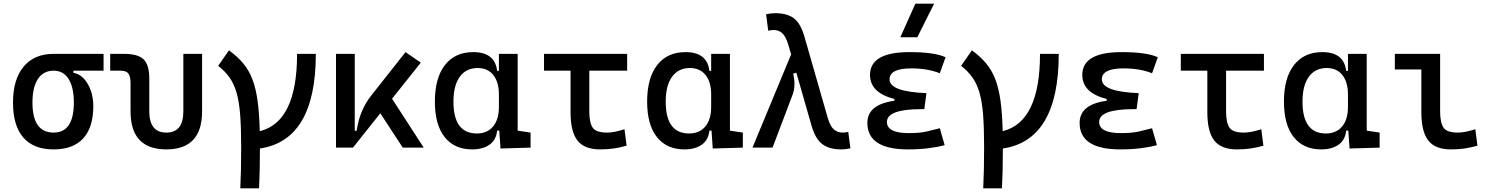

<svg xmlns="http://www.w3.org/2000/svg" viewBox="-20 -815 8243 1060"><path d="M275.9 9.8Q165.5 9.8 108.6 -55.9Q51.8 -121.6 51.8 -249Q51.8 -377.4 110.6 -447.5Q169.4 -517.6 275.9 -517.6H551.8V-424.8H385.3V-413.1Q417 -408.2 441.7 -382.3Q466.3 -356.4 480.7 -316.7Q495.1 -276.9 495.1 -229.5Q495.1 -111.8 439.5 -51Q383.8 9.8 275.9 9.8ZM275.9 -83Q387.7 -83 387.7 -249Q387.7 -333.5 358.6 -379.2Q329.6 -424.8 275.9 -424.8Q219.7 -424.8 189.5 -379.2Q159.2 -333.5 159.2 -249Q159.2 -83 275.9 -83Z M898.4 9.8Q700.7 9.8 700.7 -200.2V-356.4Q700.7 -394 688.5 -409.4Q676.3 -424.8 646 -424.8H588.4V-517.6H665.5Q742.2 -517.6 773.2 -487.1Q804.2 -456.5 804.2 -380.9V-200.2Q804.2 -83 898.4 -83Q992.2 -83 992.2 -200.2V-517.6H1095.7V-200.2Q1095.7 9.8 898.4 9.8Z M1306.6 224.6Q1309.1 176.8 1310.3 119.4Q1311.5 62 1311.5 -4.9Q1311.5 -108.9 1305.9 -181.2Q1300.3 -253.4 1286.1 -302.7Q1272 -352.1 1247.3 -387Q1222.7 -421.9 1184.6 -451.7L1244.1 -537.1Q1290.5 -503.4 1322.3 -465.6Q1354 -427.7 1373.3 -377.7Q1392.6 -327.6 1402.1 -258.1Q1411.6 -188.5 1414.1 -90.8Q1620.1 -141.1 1620.1 -517.6H1723.6Q1723.6 -41 1415 4.9Q1415 68.8 1413.8 123.5Q1412.6 178.2 1410.2 224.6Z M1835 0V-517.6H1938.5V-93.3H1949.2Q1956.5 -147 1976.1 -195.8Q1995.6 -244.6 2030.3 -288.6L2218.8 -527.3L2303.2 -469.2L2144.5 -270L2319.3 0H2203.6L2079.6 -189.5L1928.7 0Z M2586.9 9.8Q2488.8 9.8 2434.8 -58.3Q2380.9 -126.5 2380.9 -253.9Q2380.9 -384.3 2436.3 -455.8Q2491.7 -527.3 2592.8 -527.3Q2712.4 -527.3 2724.6 -423.8H2734.4V-517.6H2837.9V-93.8L2909.2 -83V0L2743.2 4.9L2736.3 -93.8H2724.6Q2719.2 -42 2682.4 -16.1Q2645.5 9.8 2586.9 9.8ZM2734.4 -224.6V-293Q2734.4 -362.3 2703.4 -400.9Q2672.4 -439.5 2617.2 -439.5Q2553.2 -439.5 2518.3 -391.1Q2483.4 -342.8 2483.4 -253.9Q2483.4 -78.1 2612.3 -78.1Q2669.9 -78.1 2702.1 -116.7Q2734.4 -155.3 2734.4 -224.6Z M3293 9.8Q3206.5 9.8 3168.2 -39.1Q3129.9 -87.9 3129.9 -195.3V-424.8H2983.4V-517.6H3442.4V-424.8H3233.4V-200.2Q3233.4 -138.7 3251.7 -110.8Q3270 -83 3332 -83Q3370.1 -83 3427.7 -101.6L3439.5 -10.7Q3401.9 0 3367.2 4.9Q3332.5 9.8 3293 9.8Z M3758.8 9.8Q3660.6 9.8 3606.7 -58.3Q3552.7 -126.5 3552.7 -253.9Q3552.7 -384.3 3608.2 -455.8Q3663.6 -527.3 3764.6 -527.3Q3884.3 -527.3 3896.5 -423.8H3906.2V-517.6H4009.8V-93.8L4081.1 -83V0L3915 4.9L3908.2 -93.8H3896.5Q3891.1 -42 3854.2 -16.1Q3817.4 9.8 3758.8 9.8ZM3906.2 -224.6V-293Q3906.2 -362.3 3875.2 -400.9Q3844.2 -439.5 3789.1 -439.5Q3725.1 -439.5 3690.2 -391.1Q3655.3 -342.8 3655.3 -253.9Q3655.3 -78.1 3784.2 -78.1Q3841.8 -78.1 3874 -116.7Q3906.2 -155.3 3906.2 -224.6Z M4623 9.8Q4559.6 9.8 4520.5 -18.8Q4481.4 -47.4 4460 -122.6L4376.5 -413.6L4358.9 -408.2Q4366.7 -376 4366 -346.2Q4365.2 -316.4 4354.5 -288.6L4245.1 0H4134.3L4347.7 -514.6L4332.5 -566.4Q4318.8 -612.8 4299.3 -631.1Q4279.8 -649.4 4251.5 -649.4Q4238.3 -649.4 4221.2 -645.5L4209.5 -736.3Q4234.4 -742.2 4261.2 -742.2Q4323.7 -742.2 4361.6 -714.8Q4399.4 -687.5 4420.4 -615.2L4549.3 -166Q4562.5 -119.6 4582.8 -101.3Q4603 -83 4632.8 -83Q4646 -83 4663.1 -86.9L4674.8 3.9Q4649.9 9.8 4623 9.8Z M4993.2 9.8Q4768.6 9.8 4768.6 -136.7Q4768.6 -238.3 4918 -258.8V-268.6Q4783.2 -302.7 4783.2 -401.4Q4783.2 -527.3 5001 -527.3Q5139.2 -527.3 5200.2 -499L5168.5 -410.6Q5101.1 -437.5 5011.7 -437.5Q4891.1 -437.5 4891.1 -377Q4891.1 -308.6 5094.7 -300.8L5083 -212.4H5067.4Q4876.5 -212.4 4876.5 -141.6Q4876.5 -80.1 4997.1 -80.1Q5057.6 -80.1 5097.4 -89.4Q5137.2 -98.6 5168.5 -106.9L5195.3 -13.7Q5156.2 -2.9 5105.2 3.4Q5054.2 9.8 4993.2 9.8ZM4950.7 -609.4 5033.7 -794.9H5137.2L5044.4 -609.4Z M5408.2 224.6Q5410.6 176.8 5411.9 119.4Q5413.1 62 5413.1 -4.9Q5413.1 -108.9 5407.5 -181.2Q5401.9 -253.4 5387.7 -302.7Q5373.5 -352.1 5348.9 -387Q5324.2 -421.9 5286.1 -451.7L5345.7 -537.1Q5392.1 -503.4 5423.8 -465.6Q5455.6 -427.7 5474.9 -377.7Q5494.1 -327.6 5503.7 -258.1Q5513.2 -188.5 5515.6 -90.8Q5721.7 -141.1 5721.7 -517.6H5825.2Q5825.2 -41 5516.6 4.9Q5516.6 68.8 5515.4 123.5Q5514.2 178.2 5511.7 224.6Z M6165 9.8Q5940.4 9.8 5940.4 -136.7Q5940.4 -238.3 6089.8 -258.8V-268.6Q5955.1 -302.7 5955.1 -401.4Q5955.1 -527.3 6172.9 -527.3Q6311 -527.3 6372.1 -499L6340.3 -410.6Q6272.9 -437.5 6183.6 -437.5Q6063 -437.5 6063 -377Q6063 -308.6 6266.6 -300.8L6254.9 -212.4H6239.3Q6048.3 -212.4 6048.3 -141.6Q6048.3 -80.1 6168.9 -80.1Q6229.5 -80.1 6269.3 -89.4Q6309.1 -98.6 6340.3 -106.9L6367.2 -13.7Q6328.1 -2.9 6277.1 3.4Q6226.1 9.8 6165 9.8Z M6808.6 9.8Q6722.2 9.8 6683.8 -39.1Q6645.5 -87.9 6645.5 -195.3V-424.8H6499V-517.6H6958V-424.8H6749V-200.2Q6749 -138.7 6767.3 -110.8Q6785.6 -83 6847.7 -83Q6885.7 -83 6943.4 -101.6L6955.1 -10.7Q6917.5 0 6882.8 4.9Q6848.1 9.8 6808.6 9.8Z M7274.4 9.8Q7176.3 9.8 7122.3 -58.3Q7068.4 -126.5 7068.4 -253.9Q7068.4 -384.3 7123.8 -455.8Q7179.2 -527.3 7280.3 -527.3Q7399.9 -527.3 7412.1 -423.8H7421.9V-517.6H7525.4V-93.8L7596.7 -83V0L7430.7 4.9L7423.8 -93.8H7412.1Q7406.7 -42 7369.9 -16.1Q7333 9.8 7274.4 9.8ZM7421.9 -224.6V-293Q7421.9 -362.3 7390.9 -400.9Q7359.9 -439.5 7304.7 -439.5Q7240.7 -439.5 7205.8 -391.1Q7170.9 -342.8 7170.9 -253.9Q7170.9 -78.1 7299.8 -78.1Q7357.4 -78.1 7389.6 -116.7Q7421.9 -155.3 7421.9 -224.6Z M7990.2 9.8Q7903.8 9.8 7865.5 -39.1Q7827.1 -87.9 7827.1 -195.3V-431.6H7680.7V-517.6H7930.7V-200.2Q7930.7 -138.7 7949 -110.8Q7967.3 -83 8029.3 -83Q8067.4 -83 8125 -101.6L8136.7 -10.7Q8099.1 0 8064.5 4.9Q8029.8 9.8 7990.2 9.8Z"/></svg>

Font: Cascadia Mono PL
Style: Regular
Weight: 400
Monospace: yes
Designer: Aaron Bell
Foundry: Saja Typeworks
Version: Version 2404.023; ttfautohint (v1.8.4)